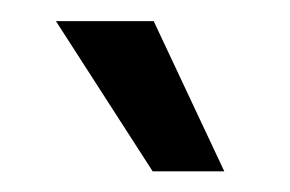

<svg xmlns="http://www.w3.org/2000/svg" viewBox="-20 -748 281 186"><path d="M34.2 -727.5H128.9L197.3 -582H127.9Z"/></svg>

Font: Intratopia Thin
Style: Regular
Weight: 100
Designer: Rasmus Andersson
Foundry: rsms
Version: Version 3.000;Glyphs 3.2.3 (3260)